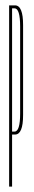

<svg xmlns="http://www.w3.org/2000/svg" viewBox="-20 -695 125 715"><path d="M14 0V-675H36Q66 -675 66 -601.5Q66 -528 66 -434Q66 -340 66 -267Q66 -194 36 -194H25V0ZM25 -205H34Q55 -205 55 -272.5Q55 -340 55 -434Q55 -528 55 -596Q55 -664 34 -664H25Z"/></svg>

Font: Anybody UltraCondensed Thin
Style: Regular
Weight: 100
Width: 1
Designer: Tyler Finck
Foundry: Etcetera Type Company
Version: Version 1.110